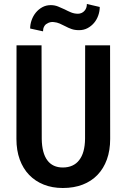

<svg xmlns="http://www.w3.org/2000/svg" viewBox="-20 -940 640 970"><path d="M536.1 -710.9H410.2L409.7 -237.8Q409.2 -203.6 401.9 -176.5Q394.5 -149.4 379.9 -130.9Q366.2 -112.8 345.2 -103.3Q324.2 -93.8 297.4 -93.8Q272 -93.8 252.4 -102.8Q232.9 -111.8 219.7 -129.4Q205.6 -147.9 198.5 -175.3Q191.4 -202.6 190.9 -237.8L189.9 -710.9H63.5L63 -237.8Q63 -180.2 79.8 -134Q96.7 -87.9 127.4 -56.2Q158.2 -24.4 201.2 -7.3Q244.1 9.8 297.4 9.8Q353.5 9.8 397.7 -7.3Q441.9 -24.4 472.7 -56.6Q503.4 -88.4 520 -134.3Q536.6 -180.2 536.6 -237.8ZM483.9 -904.8 418.9 -919.9Q418.9 -909.2 415.8 -900.4Q412.6 -891.6 406.7 -885.3Q400.9 -878.4 392.1 -874.5Q383.3 -870.6 374 -870.6Q355.5 -870.6 338.9 -877.4Q322.3 -884.3 306.6 -892.6Q290 -900.4 273.2 -907.2Q256.3 -914.1 236.3 -914.1Q212.9 -914.1 193.8 -903.6Q174.8 -893.1 161.1 -876.5Q147.5 -859.9 139.9 -838.6Q132.3 -817.4 132.3 -795.9L197.3 -781.7Q197.3 -795.4 202.9 -805.9Q208.5 -816.4 217.8 -820.8Q225.1 -825.7 233.6 -827.6Q242.2 -829.6 251 -828.6Q268.1 -827.1 282 -820.8Q295.9 -814.5 310.5 -807.1Q324.7 -799.3 341.1 -793.5Q357.4 -787.6 379.4 -787.6Q402.8 -787.6 421.9 -797.6Q440.9 -807.6 455.1 -824.2Q468.8 -840.3 476.3 -861.6Q483.9 -882.8 483.9 -904.8Z"/></svg>

Font: Roboto Mono SemiBold
Style: Regular
Weight: 600
Monospace: yes
Designer: Google
Version: Version 3.000